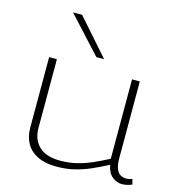

<svg xmlns="http://www.w3.org/2000/svg" viewBox="-116 -891 929 1002"><g transform="rotate(15 348.5 -390.0)"><path d="M278 10Q219 10 178 -9.5Q137 -29 116 -65.5Q95 -102 95 -152V-532H137V-159Q137 -99 175 -62Q213 -25 290 -25Q337 -25 378 -35Q419 -45 459 -62.5Q499 -80 543 -103V-532H585V-117Q585 -82 593.5 -61Q602 -40 616 -32Q630 -24 647 -24Q663 -24 679 -31L687 -2Q678 2 669 4.5Q660 7 651 8.5Q642 10 633 10Q605 10 580.5 -9.5Q556 -29 548 -72Q503 -48 460.5 -29.5Q418 -11 374 -0.5Q330 10 278 10ZM333 -596 155 -790H204L375 -596Z"/></g></svg>

Font: Georama Expanded ExtraLight
Style: Regular
Weight: 250
Width: 7
Designer: Jean-Baptiste Levee
Foundry: Production Type
Version: Version 1.001